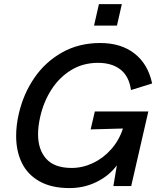

<svg xmlns="http://www.w3.org/2000/svg" viewBox="-20 -912 785 941"><path d="M59.1 -246.1Q59.1 -298.8 72.3 -355Q94.2 -450.7 147.5 -529.1Q200.7 -607.4 283.2 -654.3Q365.7 -701.2 471.2 -701.2Q573.7 -701.2 639.6 -649.4Q705.6 -597.7 725.6 -502.9L622.1 -470.7Q612.3 -538.6 570.3 -571.3Q528.3 -604 460.4 -604Q386.2 -604 328.1 -568.1Q270 -532.2 231.9 -472.7Q193.8 -413.1 177.2 -340.3Q166.5 -293 166.5 -254.4Q166.5 -178.2 206.8 -133.5Q247.1 -88.9 331.1 -88.9Q384.8 -88.9 435.5 -112.8Q486.3 -136.7 525.1 -180.7Q564 -224.6 582.5 -282.2L424.3 -277.8L444.8 -365.7H707L623 0H535.6L552.7 -101.6Q514.6 -50.3 453.4 -20.3Q392.1 9.8 320.8 9.8Q232.4 9.8 173.8 -23.2Q115.2 -56.2 87.2 -113.5Q59.1 -170.9 59.1 -246.1ZM440.9 -786.6 464.8 -891.6H577.1L553.2 -786.6Z"/></svg>

Font: Acari Sans SemiBold
Style: Italic
Weight: 600
Italic angle: -13°
Designer: Alfredo Marco Pradil and Stefan Peev
Foundry: Hanken Design Co.
Version: Version 1.045;January 11, 2019;FontCreator 11.5.0.2425 64-bi